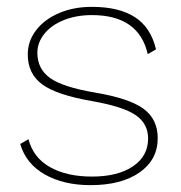

<svg xmlns="http://www.w3.org/2000/svg" viewBox="-20 -530 528 560"><path d="M39 -110 63 -124Q77 -70 126 -42.5Q175 -15 248 -15Q324 -15 368 -45Q412 -75 412 -126Q412 -169 376 -194Q340 -219 249 -235Q145 -253 103 -284Q61 -315 61 -371Q61 -410 85 -441.5Q109 -473 151.5 -491.5Q194 -510 248 -510Q327 -510 373.5 -480Q420 -450 435 -386L411 -372Q385 -486 248 -486Q203 -486 166.5 -471.5Q130 -457 109.5 -431.5Q89 -406 89 -376Q89 -329 126 -302.5Q163 -276 257 -260Q358 -243 399 -212.5Q440 -182 440 -127Q440 -64 387 -27Q334 10 244 10Q166 10 111 -21Q56 -52 39 -110Z"/></svg>

Font: Work Sans ExtraLight
Style: Regular
Weight: 280
Designer: Wei Huang
Foundry: Wei Huang
Version: Version 1.500